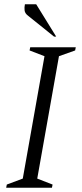

<svg xmlns="http://www.w3.org/2000/svg" viewBox="-20 -882 386 902"><path d="M9 0 12 -15 87 -43 189 -618 119 -645 122 -660H336L333 -645L257 -618L155 -43L227 -15L224 0ZM234 -710 112 -808Q97 -819 95.5 -833.5Q94 -848 97 -862H150L244 -710Z"/></svg>

Font: Spectral SC Light
Style: Italic
Weight: 300
Italic angle: -10°
Designer: Jean-Baptiste Levee
Foundry: Production Type
Version: Version 2.001